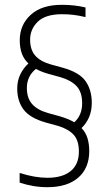

<svg xmlns="http://www.w3.org/2000/svg" viewBox="-20 -768 452 797"><path d="M176.5 9Q146.5 9 117.5 4Q88.5 -1 61.5 -10V-50Q125 -30 176.5 -30Q239.5 -30 273.5 -58Q307.5 -86 307.5 -138.5Q307.5 -185.5 285.2 -209.2Q263 -233 220.5 -245.5L171.5 -259Q105 -277.5 78.2 -312.8Q51.5 -348 51.5 -401Q51.5 -432 64 -458.5Q76.5 -485 98 -504.5Q78.5 -523 70.2 -547Q62 -571 62 -601Q62 -664.5 107.2 -706.2Q152.5 -748 236.5 -748Q264.5 -748 288.5 -745.2Q312.5 -742.5 335 -737V-697Q308 -703.5 285.5 -706.2Q263 -709 237.5 -709Q169 -709 137 -678Q105 -647 105 -603.5Q105 -562 125.8 -537.8Q146.5 -513.5 189.5 -501L238.5 -487.5Q309.5 -468 335.2 -431.2Q361 -394.5 361 -341Q361 -308 349.8 -281.8Q338.5 -255.5 318.5 -236.5Q336 -218 343.2 -194Q350.5 -170 350.5 -141Q350.5 -70.5 305 -30.8Q259.5 9 176.5 9ZM227.5 -285.5Q263.5 -275 288.5 -260.5Q321 -290 321 -339Q321 -386 297.8 -410.5Q274.5 -435 231.5 -447.5L182.5 -461Q151.5 -469.5 129 -482Q91.5 -451.5 91.5 -403Q91.5 -361 113.2 -336.2Q135 -311.5 178.5 -299Z"/></svg>

Font: Encode Sans Condensed ExtraLight
Style: Regular
Weight: 200
Width: 3
Designer: Multiple Designers
Foundry: Impallari Type
Version: Version 3.000; ttfautohint (v1.8.3) -l 8 -r 50 -G 200 -x 14 